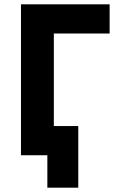

<svg xmlns="http://www.w3.org/2000/svg" viewBox="-20 -718 554 888"><path d="M77 0V-698H487V-563H229V-135H342V150H199V0Z"/></svg>

Font: IBM Plex Sans
Style: Regular
Weight: 400
Designer: Mike Abbink, Paul van der Laan, Pieter van Rosmalen
Foundry: Bold Monday
Version: Version 3.201